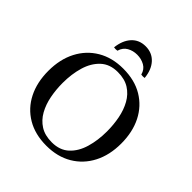

<svg xmlns="http://www.w3.org/2000/svg" viewBox="-245 -1099 1286 1286"><g transform="rotate(45 398.0 -456.0)"><path d="M178 -360Q178 -297 189.5 -237.5Q201 -178 227.5 -130.5Q254 -83 298 -55Q342 -27 408 -27L398 15Q291 15 213.5 -31Q136 -77 94.5 -159Q53 -241 53 -350Q53 -459 95.5 -541Q138 -623 215.5 -669Q293 -715 398 -715L388 -673Q313 -673 266.5 -629.5Q220 -586 199 -515Q178 -444 178 -360ZM618 -340Q618 -403 606.5 -462.5Q595 -522 568.5 -569.5Q542 -617 498 -645Q454 -673 388 -673L398 -715Q506 -715 583 -669Q660 -623 701.5 -541Q743 -459 743 -350Q743 -241 700.5 -159Q658 -77 580.5 -31Q503 15 398 15L408 -27Q483 -27 529.5 -70Q576 -113 597 -184.5Q618 -256 618 -340ZM511 -772Q501 -811 469 -829Q437 -847 398 -847Q359 -847 327.5 -829Q296 -811 285 -772Q269 -769 253 -772Q261 -844 299 -885.5Q337 -927 398 -927Q459 -927 497.5 -885.5Q536 -844 543 -772Q527 -769 511 -772Z"/></g></svg>

Font: Poltawski Nowy
Style: Regular
Weight: 400
Designer: Adam Pótawski, Mateusz Machalski, Borys Kosmynka, Ania Wieluska
Foundry: Capitalics.wtf
Version: Version 1.001;gftools[0.9.25]